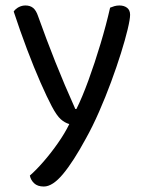

<svg xmlns="http://www.w3.org/2000/svg" viewBox="-20 -491 529 701"><path d="M169 -103Q152 -135 128 -189.5Q104 -244 78.5 -311.5Q53 -379 30 -449Q37 -459 48.5 -465Q60 -471 73 -471Q90 -471 101 -462Q112 -453 119 -432Q149 -348 182 -265Q215 -182 255 -93H259Q280 -135 303 -198Q326 -261 347 -331Q368 -401 382 -463Q389 -466 397.5 -468.5Q406 -471 416 -471Q433 -471 444 -462.5Q455 -454 455 -437Q455 -421 446 -383.5Q437 -346 421.5 -296.5Q406 -247 385.5 -191.5Q365 -136 341.5 -82.5Q318 -29 294 14Q248 99 210 144.5Q172 190 140 190Q117 190 104.5 178Q92 166 89 150Q111 131 138.5 99.5Q166 68 191.5 31.5Q217 -5 233 -38Q216 -43 201.5 -56Q187 -69 169 -103Z"/></svg>

Font: Baloo Tammudu 2
Style: Regular
Weight: 400
Designer: Maithili Shingre, Omkar Shende and Ek Type
Foundry: Ek Type
Version: Version 1.700